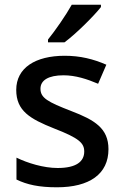

<svg xmlns="http://www.w3.org/2000/svg" viewBox="-20 -852 524 816"><path d="M409 -822V-832H285C260 -787 214 -721 184 -684V-672H254C303 -708 380 -785 409 -822ZM441 -218C441 -307 382 -342 283 -380C182 -419 152 -436 152 -475C152 -511 186 -532 250 -532C301 -532 350 -516 397 -496L432 -577C377 -601 321 -615 255 -615C131 -615 49 -564 49 -470C49 -381 107 -347 210 -306C316 -265 338 -244 338 -208C338 -166 305 -138 225 -138C165 -138 97 -159 50 -182V-89C95 -67 146 -56 222 -56C360 -56 441 -112 441 -218Z"/></svg>

Font: Noto Sans Malayalam UI Medium
Style: Regular
Weight: 500
Designer: Jelle Bosma - Monotype Design Team
Foundry: Monotype Imaging Inc.
Version: Version 2.104